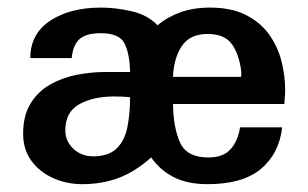

<svg xmlns="http://www.w3.org/2000/svg" viewBox="-20 -466 799 498"><path d="M193.4 11.7Q153.3 11.7 118.2 -3.9Q83 -19.5 61.5 -48.8Q40 -78.1 40 -119.1Q40 -166 59.1 -197.3Q78.1 -228.5 109.9 -246.6Q141.6 -264.6 179.2 -272Q216.8 -279.3 253.9 -279.3H317.4Q316.4 -326.2 303.2 -353Q290 -379.9 241.2 -379.9Q203.1 -379.9 186 -364.3Q168.9 -348.6 166 -315.4H58.6Q58.6 -377.9 109.9 -412.1Q161.1 -446.3 242.2 -446.3Q279.3 -446.3 320.8 -437Q362.3 -427.7 388.7 -400.4Q414.1 -421.9 447.8 -434.1Q481.4 -446.3 524.4 -446.3Q580.1 -446.3 617.7 -427.2Q655.3 -408.2 677.7 -377Q700.2 -345.7 710 -307.6Q719.7 -269.5 719.7 -231.4Q719.7 -222.7 718.8 -213.9Q717.8 -205.1 717.8 -196.3H428.7Q429.7 -133.8 447.3 -95.7Q464.8 -57.6 520.5 -57.6Q559.6 -57.6 578.6 -79.6Q597.7 -101.6 602.5 -135.7H711.9Q704.1 -67.4 656.7 -27.8Q609.4 11.7 518.6 11.7Q465.8 11.7 430.2 -6.8Q394.5 -25.4 372.1 -57.6Q329.1 -19.5 286.1 -3.9Q243.2 11.7 193.4 11.7ZM221.7 -60.5Q261.7 -60.5 282.7 -81.1Q303.7 -101.6 310.5 -136.7Q317.4 -171.9 317.4 -213.9Q300.8 -215.8 275.4 -215.8Q222.7 -215.8 186 -195.8Q149.4 -175.8 149.4 -127.9Q149.4 -99.6 170.4 -80.1Q191.4 -60.5 221.7 -60.5ZM428.7 -266.6H605.5Q606.4 -276.4 605.5 -283.2Q599.6 -327.1 580.6 -352.5Q561.5 -377.9 518.6 -377.9Q472.7 -377.9 451.7 -346.7Q430.7 -315.4 428.7 -266.6Z"/></svg>

Font: Padauk
Style: Bold
Weight: 700
Designer: Debbi Hosken, Becca Hirsbrunner Spalinger
Foundry: SIL International
Version: Version 5.003